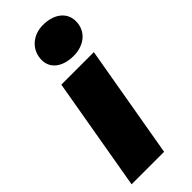

<svg xmlns="http://www.w3.org/2000/svg" viewBox="-247 -795 831 831"><g transform="rotate(-45 168.0 -379.5)"><path d="M7 0H206L296 -520H97ZM223 -570C287 -570 336 -608 336 -670C336 -721 294 -759 223 -759C160 -759 112 -716 112 -655C112 -604 155 -570 223 -570Z"/></g></svg>

Font: Fixel Display 20240404 Black
Style: Italic
Weight: 900
Italic angle: -10°
Designer: AlfaBravo + MacPaw
Foundry: Kyrylo Tkachov, Marchela Mozhyna, Serhii Makarenko, Maria Weinstein, Zakhar Kryvoshyya
Version: Version 1.211;Glyphs 3.2 (3225)